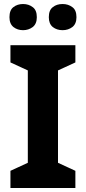

<svg xmlns="http://www.w3.org/2000/svg" viewBox="-20 -940 429 960"><path d="M356.9 0H32.2V-85.9L119.1 -126V-587.9L32.2 -627.9V-713.9H356.9V-627.9L270 -587.9V-126L356.9 -85.9ZM27.3 -854Q27.3 -889.2 46.9 -904.3Q66.9 -919.9 95.2 -919.9Q123.5 -919.9 143.6 -904.3Q164.1 -889.6 164.1 -854Q164.1 -820.8 143.6 -804.7Q122.6 -789.1 95.2 -789.1Q67.4 -789.1 47.4 -804.7Q27.3 -820.8 27.3 -854ZM224.1 -854Q224.1 -889.6 244.1 -904.3Q263.2 -919.9 293 -919.9Q321.3 -919.9 341.8 -904.3Q362.3 -889.6 362.3 -854Q362.3 -820.8 341.8 -804.7Q320.8 -789.1 293 -789.1Q264.2 -789.1 244.1 -804.7Q224.1 -820.8 224.1 -854Z"/></svg>

Font: Droid Sans Thai
Style: Bold
Weight: 700
Designer: Steve Matteson
Foundry: Ascender Corporation
Version: Version 1.00